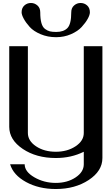

<svg xmlns="http://www.w3.org/2000/svg" viewBox="-20 -1060 743 1288"><path d="M250 -977.5Q250 -933.6 257.8 -905.8Q265.6 -877.9 282.2 -865.7Q298.8 -853.5 314.9 -849.6Q331.1 -845.7 357.4 -845.7Q407.2 -845.7 432.6 -872.1Q458 -898.4 458 -977.5Q458 -1006.8 477.1 -1023.4Q496.1 -1040 520.5 -1040Q545.9 -1040 564.5 -1023.4Q583 -1006.8 583 -977.5Q583 -960 568.4 -933.6Q553.7 -907.2 527.8 -878.9Q502 -850.6 456.1 -830.6Q410.2 -810.5 356.4 -810.5Q299.8 -810.5 252.4 -830.6Q205.1 -850.6 179.2 -879.4Q153.3 -908.2 139.2 -934.6Q125 -960.9 125 -977.5Q125 -1006.8 143.6 -1023.4Q162.1 -1040 187.5 -1040Q211.9 -1040 231 -1023.4Q250 -1006.8 250 -977.5ZM667 -750Q667 -750 667 0Q667 86.9 575.2 147.5Q483.4 208 354.5 208Q240.2 208 154.8 161.1Q69.3 114.3 47.9 42H145.5Q145.5 91.8 210.4 129.4Q275.4 167 354.5 167Q431.6 167 486.8 130.4Q542 93.8 542 42V-42Q458 0 354.5 0Q223.6 0 132.8 -61Q42 -122.1 42 -209V-750H167V-168Q167 -115.2 221.7 -78.6Q276.4 -42 354.5 -42Q431.6 -42 486.8 -78.6Q542 -115.2 542 -168V-750Z"/></svg>

Font: okolaks
Style: Bold
Weight: 600
Width: 8
Version: Version 000.6.0